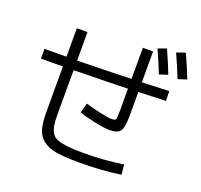

<svg xmlns="http://www.w3.org/2000/svg" viewBox="-150 -1024 1300 1244"><g transform="rotate(20 500.0 -402.5)"><path d="M207 -762.7H280.3V-566.4Q468.8 -569.3 652.3 -575.2V-790H722.7V-577.1Q791 -579.1 909.2 -585L911.1 -517.6Q849.6 -514.6 722.7 -510.7V-344.7Q722.7 -265.6 704.1 -240.2Q685.5 -214.8 629.9 -214.8Q595.7 -214.8 525.4 -229.5Q455.1 -244.1 417 -258.8L435.5 -326.2Q473.6 -313.5 533.7 -300.3Q593.8 -287.1 617.2 -287.1Q643.6 -287.1 647.9 -295.9Q652.3 -304.7 652.3 -358.4V-507.8Q530.3 -503.9 280.3 -500V-190.4Q280.3 -144.5 285.6 -116.2Q291 -87.9 304.7 -66.9Q318.4 -45.9 347.2 -36.1Q376 -26.4 415.5 -22Q455.1 -17.6 519.5 -17.6Q668 -17.6 796.9 -38.1L803.7 30.3Q680.7 49.8 519.5 49.8Q419.9 49.8 361.8 40.5Q303.7 31.2 267.6 2.9Q231.4 -25.4 219.2 -69.3Q207 -113.3 207 -190.4V-499Q180.7 -499 130.9 -498.5Q81.1 -498 55.7 -498V-565.4Q81.1 -565.4 130.9 -565.9Q180.7 -566.4 207 -566.4ZM743.2 -818.4 800.8 -838.9Q835 -764.6 867.2 -681.6L808.6 -663.1Q789.1 -715.8 743.2 -818.4ZM865.2 -835 924.8 -855.5Q971.7 -752 993.2 -695.3L932.6 -675.8Q903.3 -752 865.2 -835Z"/></g></svg>

Font: Mgen+ 1c regular
Style: Regular
Weight: 400
Designer: [Source Han Sans]
Ryoko NISHIZUKA  (kana & ideographs); Paul D. Hunt (Latin, Greek & Cyrillic); Wenlong ZHANG  (bopomofo
Version: Version 1.059.20150602